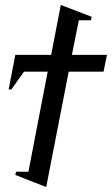

<svg xmlns="http://www.w3.org/2000/svg" viewBox="-20 -750 453 777"><path d="M399 -460H258L167 7L42 -42L45 -55H95L173 -460H77L26 -388H15L42 -528H187L226 -730L351 -682L348 -668H299L271 -528H413Z"/></svg>

Font: Libra Sans Modern
Style: Italic
Weight: 400
Italic angle: -12°
Foundry: Stefan Peev, Context Ltd
Version: Version 1.000